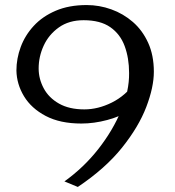

<svg xmlns="http://www.w3.org/2000/svg" viewBox="-20 -730 694 760"><path d="M288 10 235 -12Q312 -67 369.5 -140.5Q427 -214 459.5 -292.5Q492 -371 491 -441Q491 -500 473.5 -547.5Q456 -595 416.5 -622.5Q377 -650 311 -650Q253 -650 213 -621.5Q173 -593 153 -549.5Q133 -506 133 -459Q133 -418 153 -380.5Q173 -343 213.5 -320Q254 -297 314 -297Q368 -297 422.5 -324Q477 -351 517 -406L504 -297Q457 -269 404.5 -255Q352 -241 302 -241Q218 -241 161 -271Q104 -301 75 -349Q46 -397 45 -451Q45 -498 62 -544Q79 -590 113.5 -627.5Q148 -665 200.5 -687.5Q253 -710 323 -710Q373 -710 420.5 -693Q468 -676 506 -643Q544 -610 566.5 -560.5Q589 -511 589 -446Q589 -385 559 -306.5Q529 -228 463 -145.5Q397 -63 288 10Z"/></svg>

Font: Marhey Light Light
Style: Regular
Weight: 300
Version: Version 1.000